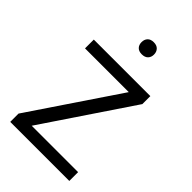

<svg xmlns="http://www.w3.org/2000/svg" viewBox="-254 -954 1047 1047"><g transform="rotate(45 269.5 -430.5)"><path d="M494.1 -67.9V0H38.6V-64L380.9 -571.8H43.5V-639.6H479.5V-578.1L136.2 -67.9ZM321 -780.3Q308.6 -767.6 285.2 -767.6Q261.7 -767.6 249.5 -780.3Q237.3 -793 237.3 -814Q237.3 -835 249.5 -847.9Q261.7 -860.8 285.2 -860.8Q308.6 -860.8 321 -847.7Q333.5 -834.5 333.5 -813.7Q333.5 -793 321 -780.3Z"/></g></svg>

Font: Yantramanav
Style: Regular
Weight: 400
Version: Version 1.001;PS 1.0;hotconv 1.0.72;makeotf.lib2.5.5900; ttf